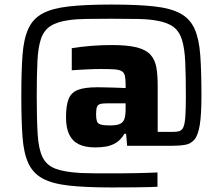

<svg xmlns="http://www.w3.org/2000/svg" viewBox="-20 -716 980 844"><path d="M469.6 108Q355.6 108 282.2 99.7Q208.9 91.4 166.5 68.1Q124.1 44.7 104 0.2Q84 -44.3 78.8 -116Q73.7 -187.7 73.7 -294Q73.7 -400.3 78.8 -472Q84 -543.7 104 -588.5Q124.1 -633.3 166.5 -656.4Q208.9 -679.4 282.2 -687.7Q355.6 -696 469.6 -696Q583.6 -696 657 -688Q730.3 -680 772.7 -656.9Q815.1 -633.9 835.2 -589.4Q855.2 -544.9 860.4 -472.9Q865.5 -400.9 865.5 -294Q865.5 -212.6 858.3 -167.6Q851.1 -122.6 835.2 -103.1Q819.2 -83.6 793.3 -79.3Q767.4 -75 729.5 -75H538.9L534.3 -127.7H526.9Q510.6 -100.7 489.8 -88.1Q469 -75.6 446.1 -71.8Q423.2 -68 398.4 -68Q354.9 -68 326.6 -81.7Q298.4 -95.3 284.3 -124.5Q270.2 -153.6 270.2 -200.3Q270.2 -251.7 281.4 -280.5Q292.7 -309.3 322.6 -320.9Q352.5 -332.4 407.7 -332.4Q420.5 -332.4 442.5 -331.9Q464.5 -331.4 488.8 -330.7Q513.1 -329.9 532.2 -328.9V-345.7Q532.2 -370.1 528.8 -383.5Q525.5 -397 515.1 -403.2Q504.6 -409.5 483 -411.1Q461.4 -412.6 425.3 -412.6Q414.6 -412.6 400.4 -412.4Q386.2 -412.1 369.4 -411.3Q352.5 -410.5 333.9 -409.5Q315.2 -408.5 295.5 -407.1V-504.1Q337.4 -511 382.4 -514.5Q427.4 -518 470.4 -518Q541.1 -518 581.7 -507.6Q622.3 -497.1 641.9 -475Q661.6 -452.8 667.4 -419.2Q673.2 -385.5 673.2 -338.7V-136.2H739.2Q756.8 -136.2 768.1 -139.5Q779.5 -142.8 785.9 -156.7Q792.3 -170.5 794.7 -203.1Q797 -235.6 797 -294Q797 -383.4 794.3 -443.2Q791.6 -503 780.1 -540.4Q768.7 -577.8 742.7 -597.5Q716.8 -617.1 669.8 -625.2Q637.7 -631.5 587.8 -632.6Q538 -633.6 469 -633.6Q406.9 -633.6 360.5 -632.8Q314.1 -632.1 283 -627.5Q231.5 -620.5 202.3 -601.7Q173.2 -582.9 160.4 -546.1Q147.6 -509.2 144.6 -448Q141.5 -386.8 141.5 -294Q141.5 -190.3 145.6 -125.3Q149.6 -60.3 167.2 -24.7Q184.8 10.9 224.3 25.7Q263.8 40.5 335.2 44.5Q360.3 45.5 394.5 45.8Q428.7 46.1 470.5 46.1Q494.2 46.1 523.9 45.8Q553.6 45.5 583.2 45Q612.8 44.5 636.7 43.5Q660.6 42.5 672.3 42.1V104.9Q655.9 105.9 636.9 106.4Q618 106.9 595.1 107.2Q572.3 107.4 541.6 107.7Q510.9 108 469.6 108ZM462.8 -164.6Q493.2 -164.6 507.8 -171.5Q522.4 -178.5 527.3 -194.5Q532.2 -210.5 532.2 -238.3V-261.8H451.8Q430.2 -261.8 419.7 -258.5Q409.1 -255.1 405.8 -244.7Q402.4 -234.2 402.4 -212.8Q402.4 -194 405.9 -183.4Q409.4 -172.8 422.5 -168.7Q435.6 -164.6 462.8 -164.6Z"/></svg>

Font: Saira Thin
Style: Regular
Weight: 100
Designer: Hector Gatti with collaboration of the Omnibus-Type team
Foundry: Omnibus-Type
Version: Version 1.101